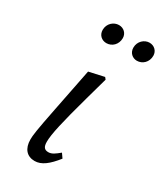

<svg xmlns="http://www.w3.org/2000/svg" viewBox="-186 -801 759 888"><g transform="rotate(30 193.0 -357.0)"><path d="M168 -625C198 -625 223 -649 223 -683C223 -708 204 -727 178 -727C150 -727 123 -704 123 -670C123 -642 144 -625 168 -625ZM331 -625C361 -625 386 -649 386 -683C386 -708 367 -727 341 -727C314 -727 287 -704 287 -670C287 -642 308 -625 331 -625ZM153 13C190 13 222 -13 260 -61L244 -84C222 -66 207 -54 188 -54C167 -54 158 -65 158 -93C158 -133 175 -207 216 -355L250 -477L242 -487L161 -469L116 -242C90 -112 87 -85 87 -64C87 -15 112 13 153 13Z"/></g></svg>

Font: Source Serif Variable
Style: Italic
Weight: 389
Italic angle: -12°
Designer: Frank Grießhammer
Foundry: Adobe Systems Incorporated
Version: Version 3.001;hotconv 1.0.111;makeotfexe 2.5.65597